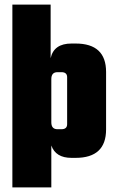

<svg xmlns="http://www.w3.org/2000/svg" viewBox="-20 -689 529 838"><path d="M292 -499H310Q443 -499 443 -375V-124Q443 0 310 0H292Q223 0 204 -54V129H34V-669H201V-435Q215 -499 292 -499ZM273 -147V-352Q273 -374 248 -374H231Q204 -374 204 -344V-155Q204 -125 231 -125H248Q273 -125 273 -147Z"/></svg>

Font: Teko
Style: Bold
Weight: 700
Designer: Manushi Parikh, Jonny Pinhorn
Foundry: Indian Type Foundry
Version: Version 1.106;PS 1.0;hotconv 1.0.78;makeotf.lib2.5.61930; tt